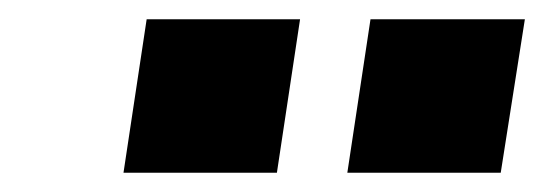

<svg xmlns="http://www.w3.org/2000/svg" viewBox="-20 -763 564 199"><path d="M340 -584 364 -743H524L499 -584ZM108 -584 132 -743H291L267 -584Z"/></svg>

Font: Nunito Sans 8pt Black
Style: Italic
Weight: 900
Italic angle: -9°
Version: Version 3.101;gftools[0.9.27]